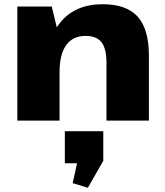

<svg xmlns="http://www.w3.org/2000/svg" viewBox="-20 -571 780 909"><path d="M484 -274Q484 -341 460.5 -371Q437 -401 385 -401Q325 -401 293.5 -357.5Q262 -314 262 -229L195 -140V-212Q195 -377 265 -464Q335 -551 466 -551Q579 -551 632 -492Q685 -433 685 -306V0H484ZM62 -540H225L262 -388V0H62ZM469 50V190L396 318L324 296L366 107L442 202H287V50Z"/></svg>

Font: Pathway Extreme 28pt ExtraBold
Style: Regular
Weight: 800
Designer: Eduardo Rodriguez Tunni
Foundry: Eduardo Rodriguez Tunni
Version: Version 1.001;gftools[0.9.26]